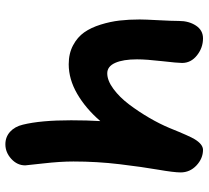

<svg xmlns="http://www.w3.org/2000/svg" viewBox="-50 -728 764 703"><g transform="rotate(90 331.5 -376.0)"><path d="M507.8 -14.2Q481 -14.2 461.9 -31.5Q442.9 -48.8 436 -78.1Q419.9 -143.1 419.9 -254.9Q419.9 -313.5 422.9 -361.8Q376.5 -308.1 323 -277.1Q269.5 -246.1 214.8 -246.1Q175.3 -246.1 145.5 -262Q115.7 -277.8 98.1 -302.7Q80.6 -327.6 69.6 -363Q58.6 -398.4 54.7 -432.4Q50.8 -466.3 50.8 -505.9Q50.8 -524.9 53.5 -575.2Q56.2 -625.5 56.2 -649.9Q56.2 -686 73.2 -711.9Q90.3 -737.8 120.1 -737.8Q154.3 -737.8 182.1 -715.8Q210 -693.8 210 -661.1Q210 -645 203.4 -587.6Q196.8 -530.3 196.8 -496.1Q196.8 -445.3 209.7 -416.3Q222.7 -387.2 248 -387.2Q274.4 -387.2 304.9 -409.7Q335.4 -432.1 362.1 -467.5Q388.7 -502.9 410.9 -541Q433.1 -579.1 448.2 -615.2Q478.5 -690.4 489.7 -708Q507.8 -737.3 527.8 -737.8Q559.6 -737.8 585.2 -713.9Q610.8 -689.9 610.8 -655.8Q610.8 -631.3 600.8 -573.7Q590.8 -516.1 580.8 -432.9Q570.8 -349.6 570.8 -263.2Q570.8 -214.8 577.9 -152.8Q585 -90.8 585 -86.9Q585 -57.6 561.3 -35.9Q537.6 -14.2 507.8 -14.2Z"/></g></svg>

Font: Shantell Sans Bouncy
Style: Bold
Weight: 700
Designer: Stephen Nixon, Anya Danilova, Shantell Martin
Foundry: Arrow Type
Version: Version 1.006;[9816181b4]